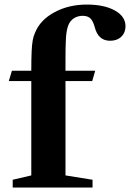

<svg xmlns="http://www.w3.org/2000/svg" viewBox="-20 -842 584 862"><path d="M37 0V-35L120.5 -54.5V-478H19.5L33.5 -524.5H120.5Q120.5 -578.5 122 -610.5Q123.5 -642.5 127 -661.5Q130.5 -680.5 137.5 -695.5Q161 -753 224.8 -787.2Q288.5 -821.5 370 -821.5Q448 -821.5 495.8 -794.8Q543.5 -768 543.5 -724.5Q543.5 -695.5 524.5 -677.2Q505.5 -659 474.5 -659Q421 -659 405.5 -719.5Q398 -747.5 386 -759.2Q374 -771 351 -771Q329.5 -771 311.8 -760Q294 -749 285.5 -725.5Q277.5 -702.5 275.8 -666Q274 -629.5 274 -579V-524.5H407.5L394 -478H274V-54.5L395.5 -35V0Z"/></svg>

Font: Libre Caslon Text
Style: Bold
Weight: 700
Designer: Pablo Impallari, Rodrigo Fuenzalida, Katja Schimmel
Foundry: Pablo Impallari, Rodrigo Fuenzalida
Version: Version 2.000